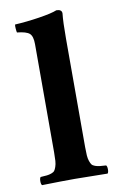

<svg xmlns="http://www.w3.org/2000/svg" viewBox="-81 -744 488 792"><g transform="rotate(-10 162.5 -348.0)"><path d="M231.9 -576.2V-122.1Q231.9 -100.6 232.9 -86.9Q233.9 -73.2 237.5 -62.7Q241.2 -52.2 245.1 -47.1Q249 -42 258.5 -38.6Q268.1 -35.2 277.3 -34.2Q286.6 -33.2 304.2 -32.2Q308.6 -27.8 308.6 -15.1Q308.6 -2.4 304.2 2Q281.7 1.5 235.6 1Q189.5 0.5 167 0Q113.8 0 29.8 2Q25.4 -2.4 25.4 -15.1Q25.4 -27.8 29.8 -32.2Q47.4 -33.2 56.6 -34.2Q65.9 -35.2 75.4 -38.6Q85 -42 88.9 -47.1Q92.8 -52.2 96.4 -62.7Q100.1 -73.2 101.1 -86.9Q102.1 -100.6 102.1 -122.1V-576.2Q102.1 -608.9 89.1 -620.6Q76.2 -632.3 37.1 -636.2Q35.6 -641.1 34.7 -653.1Q33.7 -665 35.2 -669.9Q83 -672.4 137 -680.7Q190.9 -689 212.9 -698.2Q235.8 -698.2 235.8 -681.2Q231.9 -646.5 231.9 -576.2Z"/></g></svg>

Font: Common Serif
Style: Bold
Weight: 700
Designer: Philipp H. Poll, Khaled Hosny
Foundry: Stefan Peev, Context Ltd.
Version: Version 1.026